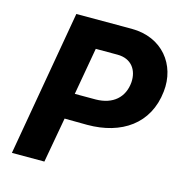

<svg xmlns="http://www.w3.org/2000/svg" viewBox="-104 -796 849 891"><g transform="rotate(15 320.5 -350.0)"><path d="M32 0H188L227 -217L336 -216C500 -216 622 -298 639 -457C654 -589 567 -700 420 -700H154ZM243 -340 283 -567H387C455 -567 487 -519 483 -460C477 -386 426 -341 344 -340Z"/></g></svg>

Font: Fixel Display 20240404
Style: Bold Italic
Weight: 700
Italic angle: -10°
Designer: AlfaBravo + MacPaw
Foundry: Kyrylo Tkachov, Marchela Mozhyna, Serhii Makarenko, Maria Weinstein, Zakhar Kryvoshyya
Version: Version 1.211;Glyphs 3.2 (3225)